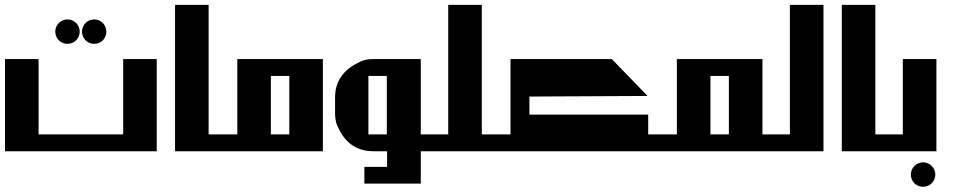

<svg xmlns="http://www.w3.org/2000/svg" viewBox="-20 -605 3814 768"><path d="M0 -368.7H134.3V-67.4H472.7V-368.7H606.9V0H0ZM250 -527.3Q262.2 -527.3 273.9 -521Q285.6 -514.6 292.2 -502.9Q298.8 -491.2 298.8 -478.5Q298.8 -465.8 292.2 -454.1Q285.6 -442.4 274.2 -436Q262.7 -429.7 250 -429.7Q237.3 -429.7 225.6 -436Q213.9 -442.4 207.5 -454.1Q201.2 -465.8 201.2 -478.5Q201.2 -491.2 207.8 -502.9Q214.4 -514.6 226.1 -521Q237.8 -527.3 250 -527.3ZM356.9 -527.3Q369.1 -527.3 380.6 -521Q392.1 -514.6 398.7 -502.9Q405.3 -491.2 405.3 -478.5Q405.3 -465.8 398.9 -454.1Q392.6 -442.4 381.1 -436Q369.6 -429.7 356.9 -429.7Q344.2 -429.7 332.5 -436Q320.8 -442.4 314.5 -454.1Q308.1 -465.8 308.1 -478.5Q308.1 -491.2 314.7 -502.9Q321.3 -514.6 332.8 -521Q344.2 -527.3 356.9 -527.3Z M680.2 -585.4H814.5V0H680.2Z M929.2 -67.4V-368.7H1271.5V0H787.6V-67.4ZM1063.5 -301.3V-67.4H1137.2V-301.3Z M1472.2 -368.7H1663.1V129.4H1437.5V62.5H1528.3V0H1474.1Q1366.7 0 1324.7 -113.8Q1320.3 -134.3 1320.3 -146.5V-215.8Q1320.3 -313 1422.4 -358.9Q1442.4 -368.7 1472.2 -368.7ZM1453.6 -301.3V-67.4H1527.3V-301.3Z M1772.9 -67.4V-585.4H1907.2V0H1636.2V-67.4Z M2022 -67.4V-368.7H2427.2L2570.3 -221.2L2097.7 -218.8V-146.5H2572.8V0H1880.4V-67.4Z M2687.5 -67.4V-368.7H3029.8V0H2545.9V-67.4ZM2821.8 -301.3V-67.4H2895.5V-301.3Z M3139.6 -67.4V-585.4H3273.9V0H3002.9V-67.4Z M3347.2 -585.4H3481.4V0H3347.2Z M3591.3 -67.4V-368.7H3725.6V0H3454.6V-67.4ZM3672.4 44.4Q3684.6 44.4 3696.3 50.8Q3708 57.1 3714.6 68.8Q3721.2 80.6 3721.2 93.3Q3721.2 106 3714.6 117.7Q3708 129.4 3696.5 135.7Q3685.1 142.1 3672.4 142.1Q3659.7 142.1 3647.9 135.7Q3636.2 129.4 3629.9 117.7Q3623.5 106 3623.5 93.3Q3623.5 80.6 3630.1 68.8Q3636.7 57.1 3648.4 50.8Q3660.2 44.4 3672.4 44.4Z"/></svg>

Font: Aqlam Corner
Style: Regular
Weight: 400
Designer: Developer/ Husham Jawad
Version: Version 1.00;December 29, 2020;FontCreator 13.0.0.2683 32-bi